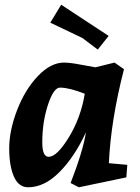

<svg xmlns="http://www.w3.org/2000/svg" viewBox="-20 -775 593 813"><path d="M99 18Q59 18 39 -27Q19 -72 19 -147Q19 -222 52.5 -309Q86 -396 140.5 -453Q195 -510 251 -510Q277 -510 326 -500.5Q375 -491 384 -490L465 -510L505 -482Q449 -264 441 -84L519 -77L515 -24L314 18L279 0Q332 -137 344 -215Q296 -111 232 -46.5Q168 18 99 18ZM186 -111Q221 -111 271.5 -193.5Q322 -276 339 -378Q273 -404 234 -404Q207 -404 183 -331Q159 -258 159 -172Q159 -111 186 -111ZM440 -623 394 -565 329 -614 193 -679 239 -755Z"/></svg>

Font: Andada
Style: Bold Italic
Weight: 700
Italic angle: -8.29999°
Designer: Carolina Giovagnoli
Foundry: Carolina Giovagnoli
Version: Version 1.003